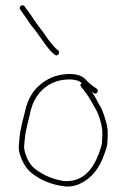

<svg xmlns="http://www.w3.org/2000/svg" viewBox="-20 -715 471 715"><path d="M197 -527C180.3 -539.6 164.6 -561 151 -580C136.2 -603 118.2 -623.6 104 -645C95 -661.4 81.6 -675.6 72 -691C64.1 -701.6 48.3 -690.8 55 -680C61.7 -671.1 67.2 -662.7 74 -653C83.1 -641.3 90.7 -626.7 100 -616C110.5 -603.7 124.4 -583.8 135 -569C145.9 -553.7 162.3 -528.7 176 -518L184 -511C193.5 -502.9 206.2 -517.8 197 -527ZM284 -405C278.7 -401.7 278 -397.3 282 -392C288.2 -384.8 292.9 -378.2 299 -370L311 -353C318.6 -340.9 324.6 -329.5 332 -316C346.8 -293.9 357.5 -259.4 361 -228V-209C361 -203 360.7 -196.3 360 -189C360 -183 359 -176.7 357 -170C337.7 -105.5 302 -33.9 217 -41C176.5 -47.2 140.2 -63.6 113 -84C91.9 -99.8 79.1 -123.5 72 -152C67.6 -168.2 70.7 -174.9 72 -193C75.2 -234.9 87.2 -266.8 95 -306C107.6 -353.8 136.3 -388.2 177 -407C203.9 -419.4 259 -427 283 -407C283 -406.3 283.3 -405.7 284 -405ZM320 -374 329 -368C339.8 -361.3 350.6 -377.1 340 -385L331 -391C319.2 -398.9 306.2 -410.5 297 -421C268.9 -449.1 202.9 -440.8 169 -425C123 -403.5 88.9 -365.2 76 -311C66.6 -271.4 55.1 -237.8 52 -194C50.5 -174.4 48.1 -166.6 52 -147C61.3 -114.5 76.1 -86.3 101 -68C130.5 -45.3 168.9 -28 214 -22C236.9 -17.4 262.2 -23.1 278 -31C322 -51.3 351.7 -91 368 -140C373.8 -156.1 380 -169.5 380 -188C380.7 -195.3 381 -202.3 381 -209V-229C380.3 -236.3 379.3 -243.3 378 -250C371.2 -275 362.5 -306.7 349 -326C341 -340.7 335.4 -352.4 327 -365Z"/></svg>

Font: HoneyBee
Style: UltLit
Weight: 100
Foundry: Cannot Into Space Fonts
Version: Version 0.89